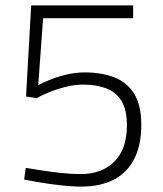

<svg xmlns="http://www.w3.org/2000/svg" viewBox="-20 -680 600 708"><path d="M281 8Q245 8 205 3.5Q165 -1 129 -7Q93 -13 69 -18L75 -61Q100 -57 134.5 -51.5Q169 -46 207 -42Q245 -38 278 -38Q355 -38 401.5 -84Q448 -130 448 -218Q448 -276 427.5 -308.5Q407 -341 371 -354.5Q335 -368 288 -368Q256 -368 223.5 -360Q191 -352 162.5 -340.5Q134 -329 116 -318L76 -324L95 -660H471V-613H139L121 -366Q139 -376 167 -387Q195 -398 227.5 -405.5Q260 -413 292 -413Q355 -413 402 -394.5Q449 -376 475 -334Q501 -292 501 -220Q501 -144 474.5 -93Q448 -42 398.5 -17Q349 8 281 8Z"/></svg>

Font: Cairo Play Light
Style: Regular
Weight: 300
Version: Version 3.119